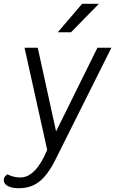

<svg xmlns="http://www.w3.org/2000/svg" viewBox="-96 -803 610 1017"><path d="M494 -550 198 42Q157 124 112 159Q67 194 4 194Q-33 194 -54.5 182.5Q-76 171 -76 151Q-76 132 -56 120Q-46 127 -27 132Q-8 137 12 137Q93 137 154 -9L34 -550H104L201 -107L420 -550ZM339 -783H428L280 -632H210Z"/></svg>

Font: Krub
Style: Italic
Weight: 400
Italic angle: -8°
Designer: Ekaluck Peanpanawate
Foundry: Cadson Demak Co.,Ltd.
Version: Version 1.000; ttfautohint (v1.6)